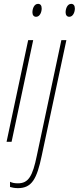

<svg xmlns="http://www.w3.org/2000/svg" viewBox="-20 -735 408 995"><path d="M167 -648C187 -648 196 -673 196 -691C196 -706 190 -715 177 -715C157 -715 148 -690 148 -671C148 -657 155 -648 167 -648ZM339 -648C359 -648 368 -673 368 -691C368 -706 361 -715 349 -715C329 -715 320 -690 320 -671C320 -657 327 -648 339 -648ZM14 0H40L152 -527H126ZM73 240C145 240 171 192 196 73L324 -527H298L171 71C149 179 127 215 73 215C57 215 44 213 32 207V234C41 237 57 240 73 240Z"/></svg>

Font: Noto Sans Condensed Thin
Style: Italic
Weight: 100
Width: 3
Italic angle: -12°
Designer: Monotype Design Team
Foundry: Monotype Imaging Inc.
Version: Version 2.013